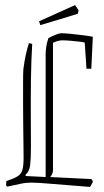

<svg xmlns="http://www.w3.org/2000/svg" viewBox="-20 -732 409 757"><path d="M107 -559Q103 -494 102 -418.5Q101 -343 101.5 -273Q102 -203 102 -154Q102 -108 99 -82Q96 -56 80 -42L82 -38L160 -34V-520Q160 -528 162 -545Q164 -562 171 -582Q187 -590 200.5 -595.5Q214 -601 221 -601Q236 -601 260 -598.5Q284 -596 308 -593Q332 -590 346 -587L340 -461H321L314 -564Q308 -566 291.5 -568Q275 -570 256.5 -571.5Q238 -573 225 -573Q218 -573 208 -570.5Q198 -568 189 -563V-61Q189 -54 186 -47Q183 -40 178 -34L340 -26Q345 -22 346 -14L335 5Q232 -3 179.5 -7.5Q127 -12 105 -12Q82 -12 64 -8Q46 -4 8 4L4 -1L5 -18Q35 -28 49.5 -37Q64 -46 68.5 -62.5Q73 -79 73 -109Q73 -129 72.5 -164.5Q72 -200 71.5 -242.5Q71 -285 71 -327Q71 -369 71 -404Q71 -439 72 -458Q76 -490 81.5 -515Q87 -540 94 -562ZM139 -633 134 -648 276 -712 290 -691 287 -678Q255 -668 216 -656Q177 -644 139 -633Z"/></svg>

Font: Grenze Gotisch Thin
Style: Regular
Weight: 100
Designer: Renata Polastri
Foundry: Omnibus-Type
Version: Version 1.001